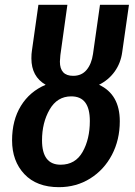

<svg xmlns="http://www.w3.org/2000/svg" viewBox="-20 -761 559 795"><path d="M390 -410Q476 -370 476 -259Q476 -182 443.5 -120Q411 -58 353.5 -22Q296 14 224 14Q132 14 81 -40Q30 -94 30 -180Q30 -263 66.5 -322.5Q103 -382 169 -410Q110 -444 110 -519Q110 -539 112 -550L139 -741H259L230 -533Q228 -513 228 -506Q228 -447 283 -447Q318 -447 338.5 -471.5Q359 -496 365 -537L394 -741H514L486 -545Q480 -500 455 -465Q430 -430 390 -410ZM352 -260Q352 -311 333 -336.5Q314 -362 275 -362Q217 -362 185.5 -307.5Q154 -253 154 -180Q154 -79 231 -79Q292 -79 322 -132Q352 -185 352 -260Z"/></svg>

Font: Fira Sans Condensed Medium
Style: Italic
Weight: 500
Width: 3
Italic angle: -8°
Designer: bBox Type GmbH & Carrois Corporate GbR & Edenspiekermann AG
Foundry: bBox Type GmbH & Carrois Corporate GbR & Edenspiekermann AG
Version: Version 4.301